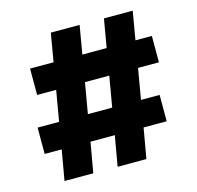

<svg xmlns="http://www.w3.org/2000/svg" viewBox="-103 -807 937 915"><g transform="rotate(-15 366.0 -350.0)"><path d="M105 0 131 -149H47V-279H153L179 -430H85V-560H201L225 -700H367L343 -560H463L487 -700H629L605 -560H686V-430H583L557 -279H649V-149H535L509 0H367L393 -149H273L247 0ZM295 -279H415L441 -430H321Z"/></g></svg>

Font: Readex Pro
Style: Bold
Weight: 700
Designer: Bonnie Shaver-Troup, Thomas Jockin
Foundry: Lexend
Version: Version 1.203; ttfautohint (v1.8.3)